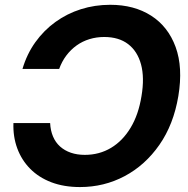

<svg xmlns="http://www.w3.org/2000/svg" viewBox="-20 -758 774 789"><path d="M308.6 10.7Q242.7 10.7 190.9 -9Q139.2 -28.8 104 -64.5Q68.8 -100.1 51 -148.2Q33.2 -196.3 35.2 -252.4H186Q187.5 -221.7 197.8 -197.3Q208 -172.9 226.8 -156Q245.6 -139.2 271.2 -130.4Q296.9 -121.6 328.6 -121.6Q388.2 -121.6 436.3 -150.4Q484.4 -179.2 516.8 -233.2Q549.3 -287.1 561.5 -363.3Q574.2 -439 559.6 -493.2Q544.9 -547.4 506.6 -576.7Q468.3 -606 408.2 -606Q376.5 -606 347.7 -597.2Q318.8 -588.4 294.9 -571.3Q271 -554.2 252.7 -530Q234.4 -505.9 223.1 -474.6H72.3Q90.3 -535.6 125.2 -584.5Q160.2 -633.3 207.8 -667.7Q255.4 -702.1 312.5 -720.2Q369.6 -738.3 433.1 -738.3Q531.2 -738.3 601.1 -693.6Q670.9 -648.9 701.7 -564.9Q732.4 -481 712.9 -363.3Q693.4 -246.6 635 -162.8Q576.7 -79.1 492.2 -34.2Q407.7 10.7 308.6 10.7Z"/></svg>

Font: Inter 24pt
Style: Bold Italic
Weight: 700
Italic angle: -9.3988°
Version: Version 4.001;git-66647c0bb